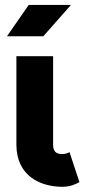

<svg xmlns="http://www.w3.org/2000/svg" viewBox="-20 -732 339 766"><path d="M152.8 -587.4 263.2 -712.4H94.7L7.8 -587.4ZM257.3 -125C251.5 -121.1 237.8 -117.2 229 -117.2C202.1 -117.2 191.9 -129.4 191.9 -155.3V-507.8H45.4V-155.3C45.4 -29.8 141.1 13.2 229 13.2C262.7 13.2 284.7 1 296.9 -5.4Z"/></svg>

Font: Giphurs ExtraBold
Style: Regular
Weight: 800
Version: Version 1.000